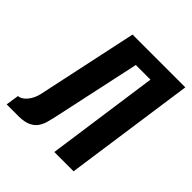

<svg xmlns="http://www.w3.org/2000/svg" viewBox="-198 -705 820 820"><g transform="rotate(45 212.0 -295.5)"><path d="M-32.2 0 -23.1 -59.6Q-4.5 -59.6 14.3 -81.5Q33.1 -103.5 40 -135.6L137.2 -591H456L372 0H255.6L327.4 -509H239L152 -105.5Q148 -88 143 -69.7Q138 -51.5 127.3 -35.9Q116.5 -20.3 96.4 -10.5Q76.2 -0.6 41.9 0Z"/></g></svg>

Font: Alumni Sans Thin
Style: Italic
Weight: 100
Italic angle: -8°
Designer: Robert E. Leuschke
Foundry: Robert E. Leuschke
Version: Version 1.016